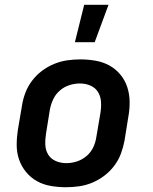

<svg xmlns="http://www.w3.org/2000/svg" viewBox="-20 -777 640 805"><path d="M256 8Q224 8 192.5 2.5Q161 -3 135 -17.5Q109 -32 89.5 -55.5Q70 -79 60 -108Q50 -137 50 -169Q50 -201 55 -233L72 -333Q76 -360 86 -387Q96 -414 114 -438Q132 -462 156 -480Q180 -498 207 -509Q234 -520 261.5 -524Q289 -528 317 -528Q349 -528 380.5 -522.5Q412 -517 438.5 -502.5Q465 -488 484.5 -464.5Q504 -441 513.5 -412Q523 -383 523.5 -351Q524 -319 518 -287L502 -187Q497 -160 487 -133Q477 -106 459 -82Q441 -58 417 -40Q393 -22 366.5 -11Q340 0 312 4Q284 8 256 8ZM258 -93Q280 -93 302 -100Q324 -107 342.5 -122.5Q361 -138 371 -159.5Q381 -181 384 -203L401 -303Q405 -327 403.5 -350Q402 -373 391 -391Q380 -409 359.5 -418Q339 -427 315 -427Q293 -427 271 -420Q249 -413 231 -397.5Q213 -382 203 -360.5Q193 -339 189 -317L173 -217Q169 -193 170 -170Q171 -147 182 -129Q193 -111 213.5 -102Q234 -93 258 -93ZM294 -600 333 -757H435L377 -600Z"/></svg>

Font: Iosevka Aile
Style: Bold Italic
Weight: 700
Italic angle: -9°
Designer: Belleve Invis
Foundry: Belleve Invis
Version: Version 28.0.1; ttfautohint (v1.8.4)